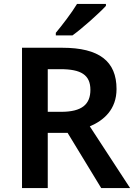

<svg xmlns="http://www.w3.org/2000/svg" viewBox="-20 -957 687 977"><path d="M519 -927V-937H372C345 -892 295 -827 264 -790V-777H349C399 -813 485 -890 519 -927ZM297 -714H92V0H223V-281H324L495 0H642L437 -314C508 -344 573 -400 573 -504C573 -645 485 -714 297 -714ZM288 -605C392 -605 440 -576 440 -500C440 -426 397 -388 291 -388H223V-605Z"/></svg>

Font: Noto Sans Thaana SemiBold
Style: Regular
Weight: 600
Designer: David Williams
Foundry: Google Inc.
Version: Version 3.001